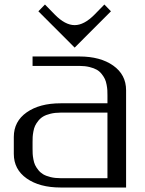

<svg xmlns="http://www.w3.org/2000/svg" viewBox="-20 -835 644 855"><path d="M312.5 -623 150.9 -784.7 180.2 -814.9 224.1 -770Q270 -723.1 312.5 -723.1Q354.5 -723.1 400.9 -770L444.8 -814.9L474.1 -784.7ZM125 -541.5V-583.5H333.5Q426.8 -583.5 484.1 -543Q541.5 -502.4 541.5 -433.1V0H250Q156.2 0 98.9 -40.3Q41.5 -80.6 41.5 -149.9V-225.1Q41.5 -294.4 98.9 -334.7Q156.2 -375 250 -375H458.5V-410.6Q458.5 -423.8 458 -433.3Q457.5 -442.9 454.8 -457.5Q452.1 -472.2 447.3 -482.7Q442.4 -493.2 433.1 -505.1Q423.8 -517.1 411.1 -524.4Q398.4 -531.7 378.4 -536.6Q358.4 -541.5 333.5 -541.5ZM458.5 -41.5V-333.5H250Q225.1 -333.5 205.1 -328.6Q185.1 -323.7 172.4 -316.2Q159.7 -308.6 150.4 -296.9Q141.1 -285.2 136.2 -274.7Q131.3 -264.2 128.7 -249.5Q126 -234.9 125.5 -225.1Q125 -215.3 125 -202.1V-172.9Q125 -159.7 125.5 -149.9Q126 -140.1 128.7 -125.5Q131.3 -110.8 136.2 -100.3Q141.1 -89.8 150.4 -78.1Q159.7 -66.4 172.4 -58.8Q185.1 -51.3 205.1 -46.4Q225.1 -41.5 250 -41.5Z"/></svg>

Font: Gputeks
Style: Regular
Weight: 500
Version: Version 0.9